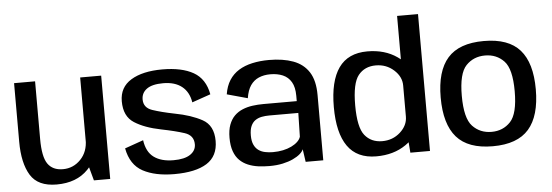

<svg xmlns="http://www.w3.org/2000/svg" viewBox="-50 -938 3155 1097"><g transform="rotate(-5 1527.0 -389.5)"><path d="M448.5 0H542V-592.5H421.5V-98.5ZM163 -593H42.5V-257Q42.5 -134.5 85 -64.8Q127.5 5 235 5Q349.5 5 415.2 -63Q481 -131 481 -205L422 -236Q422 -166.5 380 -122.8Q338 -79 278 -79Q219.5 -79 191.2 -119.5Q163 -160 163 -262Z M910 4.5Q1032.5 4.5 1096.8 -36.2Q1161 -77 1161 -164Q1161 -253 1098 -287.5Q1035 -322 942 -339.5Q865 -355 815.5 -371.8Q766 -388.5 766 -436Q766 -474 796.8 -496.2Q827.5 -518.5 891 -518.5Q957.5 -518.5 997.8 -486.8Q1038 -455 1047.5 -395L1154 -432Q1137.5 -521.5 1070.8 -559.5Q1004 -597.5 892.5 -597.5Q779.5 -597.5 713 -557Q646.5 -516.5 646.5 -436Q646.5 -349.5 704.8 -312.2Q763 -275 856.5 -256.5Q936.5 -240.5 988.8 -223.5Q1041 -206.5 1041 -155Q1041 -119 1008.2 -97Q975.5 -75 912 -75Q842 -75 800 -105.5Q758 -136 748.5 -204L642 -166.5Q660 -71 730.2 -33.2Q800.5 4.5 910 4.5Z M1455 6Q1497.5 6 1531.8 -1.5Q1566 -9 1591 -20.8Q1616 -32.5 1631.8 -46.2Q1647.5 -60 1652.5 -73L1663 0H1764V-374.5Q1764 -457.5 1732.8 -506.2Q1701.5 -555 1643.2 -576.5Q1585 -598 1504.5 -598Q1452.5 -598 1408.5 -588.2Q1364.5 -578.5 1331 -557.8Q1297.5 -537 1276.2 -503.8Q1255 -470.5 1247.5 -423.5L1365.5 -391Q1372.5 -436.5 1391.2 -463.8Q1410 -491 1439 -503.5Q1468 -516 1505 -516Q1545.5 -516 1576.5 -502.8Q1607.5 -489.5 1625 -459.8Q1642.5 -430 1642.5 -380.5V-350H1451Q1419 -350 1388.2 -345.8Q1357.5 -341.5 1331 -330.5Q1304.5 -319.5 1284.5 -299.8Q1264.5 -280 1253 -249.2Q1241.5 -218.5 1241.5 -174.5Q1241.5 -129 1253 -97Q1264.5 -65 1285 -45Q1305.5 -25 1332.5 -13.8Q1359.5 -2.5 1390.8 1.8Q1422 6 1455 6ZM1481.5 -71.5Q1459 -71.5 1437.8 -75.8Q1416.5 -80 1400 -91.5Q1383.5 -103 1373.8 -123.8Q1364 -144.5 1364 -177.5Q1364 -210.5 1373.2 -231.2Q1382.5 -252 1398.5 -263Q1414.5 -274 1435.2 -278Q1456 -282 1479 -282H1645.5L1642.5 -146Q1638 -131 1624 -117.5Q1610 -104 1588.5 -93.5Q1567 -83 1539.8 -77.2Q1512.5 -71.5 1481.5 -71.5Z M2263.5 0H2376V-785H2256V-95ZM2068.5 4Q2168.5 4 2238.8 -44.8Q2309 -93.5 2309 -148.5L2256 -208Q2256 -157 2213 -118.2Q2170 -79.5 2109.5 -79.5Q2046 -79.5 2009.5 -124.8Q1973 -170 1973 -297Q1973 -423.5 2009.5 -468.8Q2046 -514 2109.5 -514Q2170 -514 2213 -475.2Q2256 -436.5 2256 -386L2309 -445Q2309 -500 2238.8 -549Q2168.5 -598 2068.5 -598Q1958 -598 1904.2 -522Q1850.5 -446 1850.5 -297.5Q1850.5 -149 1904.2 -72.5Q1958 4 2068.5 4Z M2736.5 4.5Q2878 4.5 2943.5 -70.8Q3009 -146 3009 -298.5Q3009 -450 2943.5 -524.5Q2878 -599 2736.5 -599Q2595 -599 2529.2 -524.5Q2463.5 -450 2463.5 -298.5Q2463.5 -146 2529.2 -70.8Q2595 4.5 2736.5 4.5ZM2736.5 -78Q2670.5 -78 2627.5 -123.5Q2584.5 -169 2584.5 -298Q2584.5 -426 2627.5 -471Q2670.5 -516 2736.5 -516Q2802.5 -516 2845.2 -471Q2888 -426 2888 -298Q2888 -169 2845.2 -123.5Q2802.5 -78 2736.5 -78Z"/></g></svg>

Font: Anybody UltraCondensed Thin Medium
Style: Regular
Weight: 500
Version: Version 1.111